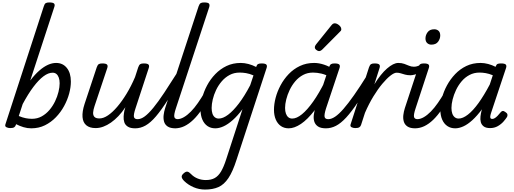

<svg xmlns="http://www.w3.org/2000/svg" viewBox="-20 -1035 4215 1574"><path d="M63 15Q47 15 32.5 8Q18 1 25 -18L339 -983Q345 -1003 354.5 -1009Q364 -1015 384 -1015Q415 -1015 423.5 -1005.5Q432 -996 425 -977L228 -375Q266 -425 303 -457Q340 -489 374 -504Q408 -519 440 -519Q495 -519 528 -478Q561 -437 561 -366Q561 -320 547 -268Q533 -216 505.5 -165.5Q478 -115 438.5 -74Q399 -33 348.5 -8Q298 17 236 17Q204 17 172.5 7.5Q141 -2 112 -17L110 -11Q106 2 96 8.5Q86 15 63 15ZM134 -84Q165 -71 191 -66Q217 -61 242 -61Q286 -61 322 -81Q358 -101 385.5 -133.5Q413 -166 431.5 -204.5Q450 -243 459.5 -282Q469 -321 469 -352Q469 -379 462 -398.5Q455 -418 442.5 -428.5Q430 -439 411 -439Q376 -439 336.5 -409.5Q297 -380 254 -323Q211 -266 166 -182Z M764 15Q715 15 687.5 -8Q660 -31 656.5 -75.5Q653 -120 673 -182L773 -483Q780 -503 789.5 -509Q799 -515 818 -515Q849 -515 857.5 -505.5Q866 -496 859 -476L755 -165Q745 -136 743.5 -113Q742 -90 754 -77Q766 -64 795 -64Q828 -64 865 -89Q902 -114 941 -159.5Q980 -205 1017.5 -266.5Q1055 -328 1087 -403L1113 -483Q1120 -503 1129.5 -509Q1139 -515 1158 -515Q1189 -515 1197.5 -505.5Q1206 -496 1199 -476L1091 -147Q1074 -96 1078 -77Q1082 -58 1108 -58Q1122 -58 1128.5 -46.5Q1135 -35 1133 -20.5Q1131 -6 1120 5.5Q1109 17 1088 17Q1049 17 1027.5 3Q1006 -11 999 -33Q992 -55 993.5 -80.5Q995 -106 1000 -129L1008 -156Q981 -115 951 -83.5Q921 -52 889.5 -30Q858 -8 826.5 3.5Q795 15 764 15Z M1089 17Q1075 17 1068 5.5Q1061 -6 1063 -20.5Q1065 -35 1076 -46.5Q1087 -58 1108 -58Q1136 -58 1167 -81Q1198 -104 1237 -151.5Q1276 -199 1326.5 -275Q1377 -351 1444 -457Q1453 -471 1466 -469.5Q1479 -468 1486 -457.5Q1493 -447 1486 -434Q1413 -306 1358 -219.5Q1303 -133 1258.5 -81Q1214 -29 1173 -6Q1132 17 1089 17Z M1419 17Q1377 17 1354.5 2Q1332 -13 1325 -38Q1318 -63 1321.5 -92Q1325 -121 1334 -149L1608 -983Q1615 -1003 1624.5 -1009Q1634 -1015 1653 -1015Q1685 -1015 1693 -1005.5Q1701 -996 1695 -976L1422 -147Q1405 -96 1409 -77Q1413 -58 1439 -58Q1453 -58 1459.5 -46.5Q1466 -35 1464 -20.5Q1462 -6 1451 5.5Q1440 17 1419 17Z M1414 17Q1400 17 1393 5.5Q1386 -6 1388 -20.5Q1390 -35 1401 -46.5Q1412 -58 1433 -58Q1459 -58 1487.5 -74.5Q1516 -91 1545 -120.5Q1574 -150 1602.5 -191Q1631 -232 1659 -280Q1666 -294 1679.5 -292.5Q1693 -291 1702 -280.5Q1711 -270 1704 -257Q1670 -190 1635 -138.5Q1600 -87 1564 -52.5Q1528 -18 1491 -0.5Q1454 17 1414 17Z M1661 519Q1612 519 1567.5 500Q1523 481 1490 449Q1471 430 1469.5 415Q1468 400 1488 384Q1504 370 1517 372.5Q1530 375 1545 391Q1569 416 1600.5 428.5Q1632 441 1667 441Q1711 441 1740.5 424.5Q1770 408 1792 371Q1814 334 1834 272L1968 -140Q1928 -86 1888.5 -51Q1849 -16 1813 0.5Q1777 17 1745 17Q1708 17 1681 -1.5Q1654 -20 1639 -54.5Q1624 -89 1624 -135Q1624 -181 1637.5 -233Q1651 -285 1678 -335.5Q1705 -386 1745 -427.5Q1785 -469 1837 -494Q1889 -519 1954 -519Q1984 -519 2016.5 -510.5Q2049 -502 2080 -486L2081 -489Q2086 -505 2096 -510Q2106 -515 2124 -515Q2155 -515 2163.5 -505.5Q2172 -496 2165 -476L1919 275Q1888 372 1852.5 425Q1817 478 1771 498.5Q1725 519 1661 519ZM1773 -63Q1808 -63 1850 -94.5Q1892 -126 1938.5 -187Q1985 -248 2031 -336L2058 -417Q2025 -431 1997.5 -435.5Q1970 -440 1945 -440Q1899 -440 1862.5 -420.5Q1826 -401 1798 -368.5Q1770 -336 1751.5 -297Q1733 -258 1724 -219.5Q1715 -181 1715 -150Q1715 -123 1721.5 -103.5Q1728 -84 1741.5 -73.5Q1755 -63 1773 -63Z M2347 17Q2310 17 2283 -1.5Q2256 -20 2241 -54.5Q2226 -89 2226 -135Q2226 -181 2239.5 -233Q2253 -285 2280 -335.5Q2307 -386 2346.5 -427.5Q2386 -469 2438.5 -494Q2491 -519 2555 -519Q2595 -519 2638 -504.5Q2681 -490 2715 -466L2699 -397Q2652 -423 2615.5 -431.5Q2579 -440 2546 -440Q2501 -440 2464.5 -420.5Q2428 -401 2400.5 -368.5Q2373 -336 2354.5 -297Q2336 -258 2326.5 -219.5Q2317 -181 2317 -150Q2317 -123 2324 -103.5Q2331 -84 2344 -73.5Q2357 -63 2376 -63Q2412 -63 2455.5 -98.5Q2499 -134 2547.5 -202.5Q2596 -271 2644 -368L2676 -328Q2618 -207 2559.5 -131Q2501 -55 2447 -19Q2393 17 2347 17ZM2652 17Q2609 17 2586.5 1.5Q2564 -14 2556.5 -38.5Q2549 -63 2552.5 -92.5Q2556 -122 2566 -149L2677 -483Q2684 -503 2693.5 -509Q2703 -515 2722 -515Q2753 -515 2761.5 -505.5Q2770 -496 2763 -476L2653 -147Q2637 -96 2641 -77Q2645 -58 2671 -58Q2685 -58 2691.5 -46.5Q2698 -35 2696 -20.5Q2694 -6 2683.5 5.5Q2673 17 2652 17Z M2652 17Q2638 17 2631 5.5Q2624 -6 2626 -20.5Q2628 -35 2639 -46.5Q2650 -58 2671 -58Q2697 -58 2727.5 -78.5Q2758 -99 2796 -142.5Q2834 -186 2882.5 -255Q2931 -324 2992 -422Q3001 -436 3015 -434.5Q3029 -433 3037 -422.5Q3045 -412 3038 -399Q2969 -280 2915.5 -199.5Q2862 -119 2818 -71.5Q2774 -24 2734 -3.5Q2694 17 2652 17Z M2595 -616Q2586 -616 2573.5 -625.5Q2561 -635 2561 -646Q2561 -653 2563.5 -659Q2566 -665 2571 -671L2694 -824Q2703 -836 2710 -840Q2717 -844 2725 -844Q2735 -844 2747.5 -837Q2760 -830 2769 -819Q2778 -808 2778 -796Q2778 -788 2774.5 -783Q2771 -778 2765 -773L2624 -631Q2609 -616 2595 -616Z M2892 15Q2876 15 2862 8Q2848 1 2855 -18L3005 -483Q3012 -503 3021.5 -509Q3031 -515 3050 -515Q3081 -515 3089.5 -505.5Q3098 -496 3091 -476L3049 -344Q3075 -386 3101 -418.5Q3127 -451 3153 -473.5Q3179 -496 3202 -507.5Q3225 -519 3245 -519Q3264 -519 3271.5 -507Q3279 -495 3276 -479Q3273 -463 3261.5 -451Q3250 -439 3231 -439Q3212 -439 3181.5 -415.5Q3151 -392 3114.5 -348.5Q3078 -305 3041 -244.5Q3004 -184 2972 -110L2940 -11Q2936 2 2925.5 8.5Q2915 15 2892 15Z M3346 -418Q3320 -418 3300.5 -423.5Q3281 -429 3265 -434Q3249 -439 3232 -439Q3213 -439 3206 -451Q3199 -463 3201 -479Q3203 -495 3214.5 -507Q3226 -519 3245 -519Q3273 -519 3294 -511.5Q3315 -504 3333.5 -496Q3352 -488 3373 -488Q3385 -488 3396.5 -491Q3408 -494 3423 -501Q3433 -507 3442.5 -498.5Q3452 -490 3453 -476.5Q3454 -463 3437 -452Q3401 -429 3379.5 -423.5Q3358 -418 3346 -418Z M3384 17Q3343 17 3320.5 2Q3298 -13 3290.5 -38Q3283 -63 3286.5 -92Q3290 -121 3299 -149L3409 -483Q3416 -503 3425.5 -509Q3435 -515 3454 -515Q3485 -515 3493.5 -505.5Q3502 -496 3495 -476L3387 -147Q3370 -96 3374 -77Q3378 -58 3404 -58Q3418 -58 3424.5 -46.5Q3431 -35 3429.5 -20.5Q3428 -6 3416.5 5.5Q3405 17 3384 17ZM3516 -669Q3496 -669 3482 -682Q3468 -695 3468 -720Q3468 -747 3485.5 -771Q3503 -795 3540 -795Q3561 -795 3575 -782.5Q3589 -770 3589 -744Q3589 -717 3571.5 -693Q3554 -669 3516 -669Z M3381 17Q3367 17 3360 5.5Q3353 -6 3355 -20.5Q3357 -35 3368 -46.5Q3379 -58 3400 -58Q3426 -58 3454.5 -74.5Q3483 -91 3512 -120.5Q3541 -150 3569.5 -191Q3598 -232 3626 -280Q3633 -294 3646.5 -292.5Q3660 -291 3669 -280.5Q3678 -270 3671 -257Q3637 -190 3602 -138.5Q3567 -87 3531 -52.5Q3495 -18 3458 -0.5Q3421 17 3381 17Z M3712 17Q3675 17 3647.5 -1.5Q3620 -20 3605 -54.5Q3590 -89 3590 -135Q3590 -181 3603.5 -233Q3617 -285 3644.5 -335.5Q3672 -386 3711.5 -427.5Q3751 -469 3803 -494Q3855 -519 3920 -519Q3950 -519 3982 -510.5Q4014 -502 4043 -487L4044 -491Q4050 -507 4059.5 -511Q4069 -515 4087 -515Q4118 -515 4126.5 -505.5Q4135 -496 4128 -476L4005 -107Q4000 -91 3999 -80.5Q3998 -70 4002 -65Q4006 -60 4015 -60Q4026 -60 4037 -67Q4048 -74 4059.5 -86Q4071 -98 4083 -113Q4091 -123 4099.5 -125Q4108 -127 4121 -118Q4137 -108 4139.5 -98Q4142 -88 4137 -77Q4128 -62 4108.5 -39.5Q4089 -17 4061 -1Q4033 15 3998 15Q3963 15 3945 1Q3927 -13 3921.5 -34.5Q3916 -56 3919 -81Q3922 -106 3928 -129Q3929 -131 3929.5 -133.5Q3930 -136 3931 -139Q3891 -85 3852.5 -50Q3814 -15 3778.5 1Q3743 17 3712 17ZM3681 -150Q3681 -123 3688 -103.5Q3695 -84 3708.5 -73.5Q3722 -63 3740 -63Q3774 -63 3816 -95.5Q3858 -128 3903 -190.5Q3948 -253 3995 -342L4020 -418Q3989 -431 3962 -435.5Q3935 -440 3911 -440Q3866 -440 3829 -420.5Q3792 -401 3764.5 -368.5Q3737 -336 3718.5 -297Q3700 -258 3690.5 -219.5Q3681 -181 3681 -150Z"/></svg>

Font: Playwrite AU TAS
Style: Regular
Weight: 400
Designer: Veronika Burian, José Scaglione
Foundry: TypeTogether
Version: Version 1.002